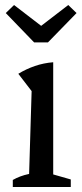

<svg xmlns="http://www.w3.org/2000/svg" viewBox="-20 -745 325 765"><path d="M31 0V-28Q45 -36 61 -42Q77 -48 96 -52L106 -382L53 -451Q84 -470 119 -482Q154 -494 192 -497V-50L262 -30V0ZM116 -576 3 -693 36 -725 144 -642 252 -725 285 -693 171 -576Z"/></svg>

Font: Piazzolla 24pt Medium
Style: Regular
Weight: 500
Designer: Juan Pablo del Peral
Foundry: Huerta Tipografica
Version: Version 2.005